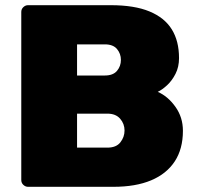

<svg xmlns="http://www.w3.org/2000/svg" viewBox="-20 -720 759 740"><path d="M88 0Q78 0 70 -7.5Q62 -15 62 -26V-674Q62 -685 70 -692.5Q78 -700 88 -700H407Q498 -700 556 -676Q614 -652 642 -607Q670 -562 670 -496Q670 -462 656.5 -435.5Q643 -409 624 -391.5Q605 -374 588 -366Q627 -349 656 -308.5Q685 -268 685 -216Q685 -146 653.5 -98Q622 -50 562.5 -25Q503 0 417 0ZM277 -151H394Q428 -151 444 -171.5Q460 -192 460 -217Q460 -243 443 -262.5Q426 -282 394 -282H277ZM277 -429H384Q416 -429 431 -447Q446 -465 446 -489Q446 -513 431 -531Q416 -549 384 -549H277Z"/></svg>

Font: Rubik ExtraBold
Style: Regular
Weight: 800
Designer: Hubert and Fischer
Foundry: Hubert and Fischer
Version: Version 2.300;gftools[0.9.30]